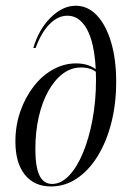

<svg xmlns="http://www.w3.org/2000/svg" viewBox="-20 -651 469 682"><path d="M161.3 11.3Q101.6 11.3 68.1 -30.6Q34.7 -72.6 34.7 -148.4Q34.7 -204.8 52 -254.8Q69.4 -304.8 99.2 -343.5Q129 -382.3 168.1 -404Q207.3 -425.8 250 -425.8Q296.8 -425.8 325.8 -400.8L325 -391.9Q315.3 -401.6 300.4 -406.5Q285.5 -411.3 267.7 -411.3Q233.1 -411.3 203.6 -389.5Q174.2 -367.7 152 -328.2Q129.8 -288.7 117.7 -235.9Q105.6 -183.1 105.6 -121Q105.6 -58.1 120.2 -27.8Q134.7 2.4 165.3 2.4Q196.8 2.4 225 -27Q253.2 -56.5 274.6 -107.7Q296 -158.9 308.5 -225.8Q321 -292.7 321 -366.9Q321 -439.5 309.3 -490.3Q297.6 -541.1 274.6 -568.1Q251.6 -595.2 219.4 -595.2Q185.5 -595.2 156 -565.3Q126.6 -535.5 106.5 -480.6H98.4Q117.7 -546.8 160.1 -588.7Q202.4 -630.6 249.2 -630.6Q291.9 -630.6 324.2 -596.4Q356.5 -562.1 374.6 -501.2Q392.7 -440.3 392.7 -361.3Q392.7 -282.3 375.4 -214.5Q358.1 -146.8 326.6 -96Q295.2 -45.2 252.8 -16.9Q210.5 11.3 161.3 11.3Z"/></svg>

Font: Playfair 144pt Light
Style: Italic
Weight: 300
Italic angle: -15.6°
Designer: Claus Eggers Sørensen
Foundry: Claus Eggers Sørensen
Version: Version 2.001;gftools[0.9.30]